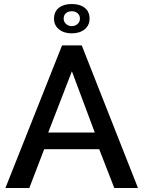

<svg xmlns="http://www.w3.org/2000/svg" viewBox="-20 -936 715 956"><path d="M7 0 289 -710H387L667 0H549L474 -193H200L126 0ZM220 -276H452L338 -581ZM249 -843Q249 -878 273 -897Q297 -916 337 -916Q378 -916 402 -897Q426 -878 426 -843Q426 -810 401.5 -790Q377 -770 337 -770Q298 -770 273.5 -790Q249 -810 249 -843ZM297 -843Q297 -828 308.5 -817Q320 -806 337 -806Q354 -806 366 -816.5Q378 -827 378 -843Q378 -860 366.5 -870Q355 -880 337 -880Q319 -880 308 -870Q297 -860 297 -843Z"/></svg>

Font: Raleway
Style: Regular
Weight: 600
Designer: Matt McInerney, Pablo Impallari, Rodrigo Fuenzalida
Foundry: Matt McInerney, Pablo Impallari, Rodrigo Fuenzalida
Version: Version 1.000;PS 001.001;hotconv 1.0.56; ttfautohint (v1.5)